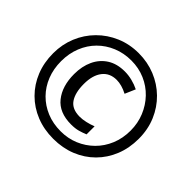

<svg xmlns="http://www.w3.org/2000/svg" viewBox="-166 -939 1164 1164"><g transform="rotate(45 416.0 -357.0)"><path d="M431 -128Q329 -128 278.5 -191Q228 -254 228 -357Q228 -424 252 -475.5Q276 -527 322 -556.5Q368 -586 435 -586Q466 -586 498 -578Q530 -570 558 -556L529 -489Q504 -502 480.5 -508.5Q457 -515 436 -515Q377 -515 344.5 -473Q312 -431 312 -357Q312 -281 340.5 -239.5Q369 -198 435 -198Q458 -198 486.5 -204.5Q515 -211 540 -221V-152Q516 -142 491 -135Q466 -128 431 -128ZM416 10Q336 10 269 -17Q202 -44 152.5 -93.5Q103 -143 76 -210Q49 -277 49 -357Q49 -433 76.5 -499.5Q104 -566 154 -616.5Q204 -667 271 -695.5Q338 -724 416 -724Q492 -724 558.5 -697Q625 -670 675.5 -620.5Q726 -571 754.5 -504Q783 -437 783 -357Q783 -277 756 -210Q729 -143 679.5 -93.5Q630 -44 563 -17Q496 10 416 10ZM416 -54Q478 -54 531.5 -76.5Q585 -99 626 -139.5Q667 -180 690 -235.5Q713 -291 713 -357Q713 -420 690.5 -475Q668 -530 628 -572Q588 -614 533.5 -637.5Q479 -661 416 -661Q352 -661 297.5 -638.5Q243 -616 202.5 -575.5Q162 -535 139.5 -479Q117 -423 117 -357Q117 -291 139 -235.5Q161 -180 201 -139.5Q241 -99 295.5 -76.5Q350 -54 416 -54Z"/></g></svg>

Font: Noto Sans Malayalam
Style: Regular
Weight: 400
Designer: Jelle Bosma - Monotype Design Team
Foundry: Monotype Imaging Inc.
Version: Version 2.103